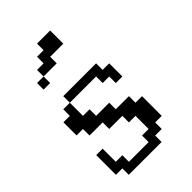

<svg xmlns="http://www.w3.org/2000/svg" viewBox="-143 -460 505 505"><g transform="rotate(-45 109.5 -207.5)"><path d="M23.9 0V-23.9H0V-97.2H23.9V-48.3H48.3V-23.9H121.6V-48.3H146V-97.2H121.6V-121.6H72.8V-146H23.9V-170.4H0V-219.2H23.9V-243.7H48.3V-194.8H72.8V-170.4H121.6V-146H170.4V-121.6H194.8V-48.3H170.4V-23.9H146V0ZM170.4 -194.8V-219.2H146V-243.7H48.3V-268.1H170.4V-243.7H194.8V-194.8ZM23.9 -316.9V-341.3H48.3V-316.9ZM48.3 -341.3V-365.7H72.8V-390.1H97.2V-414.6H146V-365.7H97.2V-341.3Z"/></g></svg>

Font: FS Mondwest Regular
Style: Regular
Weight: 400
Designer: NZWStudios2024
Foundry: https://fontstruct.com
Version: Version 1.0